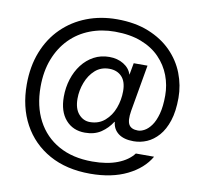

<svg xmlns="http://www.w3.org/2000/svg" viewBox="-92 -816 1123 1069"><g transform="rotate(10 469.5 -281.5)"><path d="M485 155Q351 155 254 101Q157 47 104.5 -49.5Q52 -146 52 -274Q52 -376 84.5 -458.5Q117 -541 176 -599Q235 -657 314 -687.5Q393 -718 485 -718Q587 -718 664 -687Q741 -656 793 -603.5Q845 -551 871 -484Q897 -417 897 -346Q897 -270 879.5 -216.5Q862 -163 832.5 -129.5Q803 -96 767 -80.5Q731 -65 692 -65Q637 -65 606 -88.5Q575 -112 571 -153H569Q545 -115 508 -90Q471 -65 417 -65Q349 -65 308 -112Q267 -159 267 -242Q267 -294 282 -341.5Q297 -389 325 -425.5Q353 -462 392 -483Q431 -504 479 -504Q525 -504 559.5 -483Q594 -462 605 -427H606L618 -493H696L650 -229Q641 -174 654.5 -151Q668 -128 706 -128Q723 -128 743 -139Q763 -150 781 -175Q799 -200 810.5 -242Q822 -284 822 -346Q822 -405 801.5 -459Q781 -513 739.5 -556Q698 -599 634.5 -623.5Q571 -648 485 -648Q410 -648 345 -623Q280 -598 232 -549.5Q184 -501 157 -431.5Q130 -362 130 -274Q130 -165 172.5 -84Q215 -3 294.5 41.5Q374 86 485 86Q569 86 628 63Q687 40 717 0H820Q780 70 693.5 112.5Q607 155 485 155ZM434 -128Q484 -128 518.5 -158Q553 -188 570 -234Q587 -280 587 -329Q587 -384 560.5 -411.5Q534 -439 490 -439Q443 -439 410.5 -410Q378 -381 361 -336Q344 -291 344 -245Q344 -188 370.5 -158Q397 -128 434 -128Z"/></g></svg>

Font: Muli SemiBold
Style: Italic
Weight: 600
Italic angle: -4.541°
Designer: Vernon Adams
Foundry: Vernon Adams
Version: Version 2.100; ttfautohint (v1.8.1.43-b0c9)